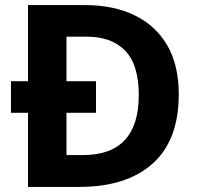

<svg xmlns="http://www.w3.org/2000/svg" viewBox="-20 -734 780 754"><path d="M313.6 -714Q426 -714 508.5 -674Q591.1 -634 636.5 -556.5Q682 -479 682 -364Q682 -183 579.3 -91.5Q476.6 0 292 0H90V-291H23V-415H90V-714ZM321 -590H241V-415H357V-291H241V-125H305Q525 -125 525 -360.4Q525 -479 472 -534.5Q419 -590 321 -590Z"/></svg>

Font: Noto Sans Javanese
Style: Regular
Weight: 400
Designer: Monotype Design Team
Foundry: Monotype Imaging Inc.
Version: Version 2.004